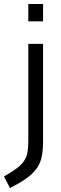

<svg xmlns="http://www.w3.org/2000/svg" viewBox="-69 -720 308 963"><path d="M73 -13V-500H147V-12Q147 34 140 67Q133 100 114 126Q95 152 63 175Q31 198 -19 223L-49 165Q-10 143 14 125Q38 107 51 88Q64 69 68.5 45.5Q73 22 73 -13ZM147 -613H73V-700H147Z"/></svg>

Font: Sunflower Light
Style: Regular
Weight: 300
Designer: JIKJI
Foundry: JIKJI
Version: Version 1.00